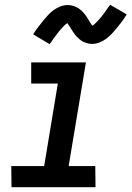

<svg xmlns="http://www.w3.org/2000/svg" viewBox="-20 -780 548 800"><path d="M28 0 27 -88H164L221 -432H110V-520H338L266 -88H377L378 0ZM187 -596 118 -637Q129 -654 140 -668.5Q151 -683 161 -695Q171 -707 180.5 -717.5Q190 -728 203 -737.5Q216 -747 231.5 -753Q247 -759 262 -759Q275 -759 287 -755Q299 -751 308.5 -744.5Q318 -738 326.5 -728.5Q335 -719 341 -710Q347 -701 353 -690.5Q359 -680 365 -673Q369 -675 375 -680.5Q381 -686 384 -689.5Q387 -693 391 -697Q395 -701 399.5 -706.5Q404 -712 408 -717.5Q412 -723 417.5 -730Q423 -737 427.5 -744.5Q432 -752 439 -760L508 -720Q497 -702 486 -687.5Q475 -673 465 -661Q455 -649 445.5 -639Q436 -629 423 -619Q410 -609 394.5 -603Q379 -597 364 -597Q357 -597 351 -598Q345 -599 339.5 -601Q334 -603 328 -605.5Q322 -608 317.5 -611.5Q313 -615 308.5 -619Q304 -623 299.5 -627.5Q295 -632 291.5 -637Q288 -642 285 -646.5Q282 -651 279 -655.5Q276 -660 272.5 -666Q269 -672 265.5 -676.5Q262 -681 261 -684Q256 -681 250.5 -676Q245 -671 242 -667.5Q239 -664 235 -659.5Q231 -655 226.5 -650Q222 -645 218 -639Q214 -633 208.5 -626.5Q203 -620 198.5 -612.5Q194 -605 187 -596Z"/></svg>

Font: Iosevka SS18 Semibold
Style: Italic
Weight: 600
Italic angle: -9°
Monospace: yes
Designer: Belleve Invis
Foundry: Belleve Invis
Version: Version 25.1.1; ttfautohint (v1.8.4)